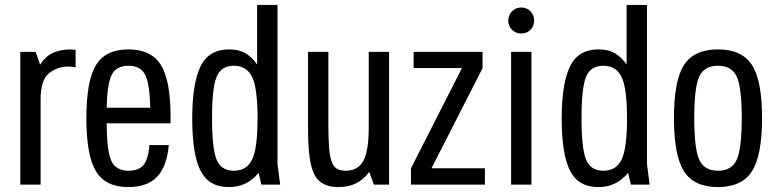

<svg xmlns="http://www.w3.org/2000/svg" viewBox="-20 -750 3163 780"><path d="M62.4 0H145V-346.4Q145 -423.9 178.4 -451.8Q211.9 -479.7 258.3 -479.7Q265.4 -479.7 272.7 -479Q280 -478.3 287.1 -476.6V-547.6Q244.1 -552.9 205.9 -539.6Q167.7 -526.3 143 -487.6L124.7 -539.3H62.4Z M672.9 -248.9V-275.9Q672.9 -423.4 633.4 -486.4Q594 -549.3 501.4 -549.3Q408.9 -549.3 369.9 -485.5Q330.9 -421.7 330.9 -269.7Q330.9 -118.1 369.9 -54.1Q408.9 10 500.6 10Q578 10 618 -31.7Q658 -73.4 665.7 -160.7H586.9Q582.6 -104.1 563.3 -80.3Q544 -56.4 501.9 -56.4Q450.7 -56.4 432.4 -96.3Q414.1 -136.1 413.4 -248.9ZM590.3 -312.4H413.4Q415.4 -410.3 434.2 -446.6Q453 -482.9 501.7 -482.9Q550.7 -482.9 569.5 -446.6Q588.3 -410.3 590.3 -312.4Z M1024.6 -730V-487.6Q1006.3 -515.4 979.2 -532.4Q952.1 -549.3 910.4 -549.3Q827.9 -549.3 794.4 -479.9Q760.9 -410.6 760.9 -268Q760.9 -122.4 794.8 -56.2Q828.7 10 909.4 10Q948 10 977.3 -4.6Q1006.6 -19.1 1030.9 -47.9L1041.7 0H1118.1L1107.4 -83.1V-730ZM1026.3 -269.1Q1026.3 -147.6 1004.3 -102Q982.3 -56.4 930.4 -56.4Q878.4 -56.4 859.9 -101.5Q841.4 -146.6 841.4 -270.9Q841.4 -393 859.9 -437.9Q878.4 -482.9 930.1 -482.9Q982.3 -482.9 1004.3 -437Q1026.3 -391.1 1026.3 -269.1Z M1314 -539.3H1231.4V-223.3Q1231.4 -89.9 1257.6 -39.9Q1283.9 10 1353.7 10Q1395.9 10 1426.4 -5.2Q1457 -20.4 1480 -51.7L1498.9 0H1560.6V-539.3H1478V-233.7Q1478 -136.9 1456.1 -96.6Q1434.3 -56.4 1384.3 -56.4Q1362.9 -56.4 1349.1 -64.3Q1335.3 -72.1 1327.6 -92.9Q1319.9 -113.6 1316.9 -150.1Q1314 -186.7 1314 -244.1Z M1949.9 -66.4H1732.9L1940.3 -472.9V-539.3H1660.4V-473.6H1856.7L1649.6 -66.4V0H1949.9Z M2139 0V-539.3H2056.4V0ZM2044.9 -666.4Q2044.9 -643.9 2060.2 -628.9Q2075.6 -613.9 2097.7 -613.9Q2119.9 -613.9 2134.9 -628.9Q2149.9 -643.9 2149.9 -666.4Q2149.9 -688.9 2134.9 -704.2Q2119.9 -719.6 2097.7 -719.6Q2075.6 -719.6 2060.2 -704.2Q2044.9 -688.9 2044.9 -666.4Z M2525.6 -730V-487.6Q2507.3 -515.4 2480.2 -532.4Q2453.1 -549.3 2411.4 -549.3Q2328.9 -549.3 2295.4 -479.9Q2261.9 -410.6 2261.9 -268Q2261.9 -122.4 2295.8 -56.2Q2329.7 10 2410.4 10Q2449 10 2478.3 -4.6Q2507.6 -19.1 2531.9 -47.9L2542.7 0H2619.1L2608.4 -83.1V-730ZM2527.3 -269.1Q2527.3 -147.6 2505.3 -102Q2483.3 -56.4 2431.4 -56.4Q2379.4 -56.4 2360.9 -101.5Q2342.4 -146.6 2342.4 -270.9Q2342.4 -393 2360.9 -437.9Q2379.4 -482.9 2431.1 -482.9Q2483.3 -482.9 2505.3 -437Q2527.3 -391.1 2527.3 -269.1Z M2717.9 -270.6Q2717.9 -118.7 2758.5 -54.4Q2799.2 10 2896.7 10Q2993.9 10 3034.9 -54.4Q3075.9 -118.7 3075.9 -270.6Q3075.9 -422.4 3034.9 -485.9Q2993.9 -549.3 2896.7 -549.3Q2799.6 -549.3 2758.7 -485.9Q2717.9 -422.4 2717.9 -270.6ZM2800.4 -271Q2800.4 -395.4 2820.7 -439.1Q2841 -482.9 2896.7 -482.9Q2952.4 -482.9 2972.9 -439.1Q2993.3 -395.4 2993.3 -271Q2993.3 -145.9 2972.9 -101.1Q2952.4 -56.4 2896.7 -56.4Q2841 -56.4 2820.7 -101.1Q2800.4 -145.9 2800.4 -271Z"/></svg>

Font: Secuela Black
Style: Regular
Weight: 900
Designer: Fernando Haro
Foundry: deFharo
Version: Version 1.704